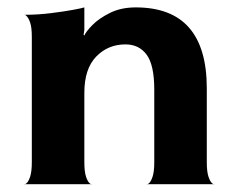

<svg xmlns="http://www.w3.org/2000/svg" viewBox="-20 -498 639 519"><path d="M397 -60V-256Q397 -322 376.5 -350Q356 -378 319 -378Q272 -378 240 -345Q208 -312 208 -247V-60Q208 -34 212.5 -20.5Q217 -7 222.5 -2.5Q228 2 228 0H46Q46 2 51.5 -2.5Q57 -7 61.5 -20.5Q66 -34 66 -60V-398Q66 -424 61.5 -437Q57 -450 51.5 -455Q46 -460 46 -458Q82 -458 118 -462.5Q154 -467 178 -471.5Q202 -476 208 -478V-417L206 -404L208 -402Q212 -412 229.5 -430Q247 -448 277 -463Q307 -478 347 -478Q539 -478 539 -259V-60Q539 -34 543.5 -20.5Q548 -7 553.5 -2.5Q559 2 559 0H377Q377 2 382.5 -2.5Q388 -7 392.5 -20.5Q397 -34 397 -60Z"/></svg>

Font: Red Rose Bold
Style: Regular
Weight: 700
Designer: jaikishan Patel
Version: Version 1.000